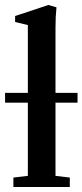

<svg xmlns="http://www.w3.org/2000/svg" viewBox="-30 -746 329 766"><path d="M23.4 0V-37.6L81.1 -44.4V-336.4H-9.8V-375.5H81.1V-646L30.3 -658.2V-682.1L163.1 -726.1L195.3 -716.8Q191.4 -679.2 191.4 -634.8V-375.5H279.3V-336.4H191.4V-44.4L248.5 -37.6V0Z"/></svg>

Font: Elstob 8pt SemiBold
Style: Regular
Weight: 600
Designer: Peter S. Baker
Version: Version 1.015